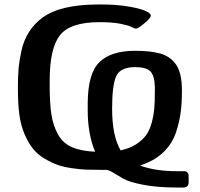

<svg xmlns="http://www.w3.org/2000/svg" viewBox="-20 -737 895 858"><path d="M60 -345Q60 -394 63 -429.5Q66 -465 76 -511Q86 -557 110 -594.5Q134 -632 171 -659Q251 -717 420 -717H434Q498 -717 550.5 -708.5Q603 -700 628.5 -689Q654 -678 654 -667Q654 -657 625.5 -633Q597 -609 587 -609Q583 -609 568 -616.5Q553 -624 517 -631Q481 -638 425 -638Q293 -638 247.5 -579Q202 -520 202 -378V-355Q202 -276 209.5 -226.5Q217 -177 238.5 -137.5Q260 -98 300 -80Q340 -62 405 -59Q372 -138 372 -244V-278Q373 -411 425.5 -460.5Q478 -510 583 -510Q652 -510 695.5 -498Q739 -486 765 -451Q793 -413 793 -333Q793 -278 787.5 -235.5Q782 -193 767 -147Q752 -101 719.5 -66Q687 -31 639 -10Q628 -5 606 3Q674 28 771 28H775Q795 28 804 28Q813 28 818 34.5Q823 41 822.5 42.5Q822 44 823 61V77Q823 101 799 101H771Q682 101 619 88.5Q556 76 531 61.5Q506 47 485.5 34.5Q465 22 453 22H427Q390 22 364 21Q338 20 300.5 14.5Q263 9 236.5 -0.5Q210 -10 179.5 -28Q149 -46 128.5 -71Q108 -96 91 -134.5Q74 -173 67 -221Q60 -269 60 -345ZM481 -251Q481 -130 519 -65Q560 -74 588.5 -92.5Q617 -111 633 -133Q649 -155 658 -189Q667 -223 669.5 -253.5Q672 -284 672 -328V-348Q671 -397 653 -417Q635 -437 583 -437Q519 -437 500 -398Q481 -359 481 -251Z"/></svg>

Font: CMU Sans Serif
Style: Bold
Weight: 700
Version: Version 0.7.0